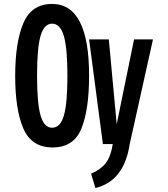

<svg xmlns="http://www.w3.org/2000/svg" viewBox="-20 -731 850 974"><path d="M244 -711Q432 -711 432 -347Q432 -175 393 -79Q354 17 247 17Q140 17 98.5 -79Q57 -175 57 -345.5Q57 -516 98.5 -613.5Q140 -711 244 -711ZM244 -83Q286 -83 304 -144.5Q322 -206 322 -347Q322 -488 303.5 -549.5Q285 -611 244.5 -611Q204 -611 186 -550Q168 -489 168 -347.5Q168 -206 186 -144.5Q204 -83 244 -83ZM432 -531H532L572 -101L660 -531H756L638 0Q610 187 464 223L442 150Q490 130 516 97Q542 64 552 0H502Z"/></svg>

Font: Fix15 Mono
Style: Bold
Weight: 700
Designer: Carrois Corporate & Edenspiekermann AG
Foundry: Carrois Corporate GbR & Edenspiekermann AG
Version: Version 3.206